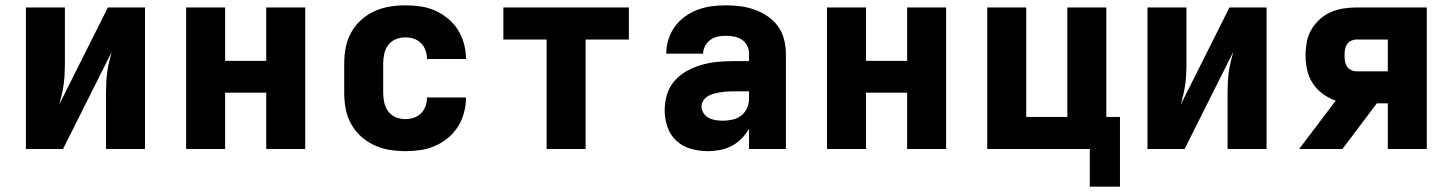

<svg xmlns="http://www.w3.org/2000/svg" viewBox="-20 -558 5440 719"><path d="M77 0V-530H223V-318Q223 -299 222 -280Q221 -261 218.5 -242Q216 -223 211.5 -204.5Q207 -186 202 -167L384 -530H523V0H377V-212Q377 -231 378 -250Q379 -269 381.5 -288Q384 -307 388.5 -325.5Q393 -344 398 -363L216 0Z M677 0V-530H823V-330H977V-530H1123V0H977V-211H823V0Z M1498 8Q1468 8 1438 3Q1408 -2 1381 -14.5Q1354 -27 1331.5 -47.5Q1309 -68 1294.5 -94.5Q1280 -121 1274.5 -150.5Q1269 -180 1269 -210V-320Q1269 -350 1274.5 -379.5Q1280 -409 1294.5 -435.5Q1309 -462 1331.5 -482.5Q1354 -503 1381 -515.5Q1408 -528 1438 -533Q1468 -538 1498 -538Q1526 -538 1554.5 -534Q1583 -530 1609 -518.5Q1635 -507 1657.5 -488.5Q1680 -470 1695 -446Q1710 -422 1717.5 -394Q1725 -366 1725 -338Q1725 -338 1725 -338Q1725 -338 1725 -337H1579Q1579 -337 1579 -337.5Q1579 -338 1579 -338Q1579 -354 1573.5 -369.5Q1568 -385 1556.5 -396.5Q1545 -408 1529.5 -413Q1514 -418 1498 -418Q1479 -418 1462 -411Q1445 -404 1434 -389.5Q1423 -375 1419 -356.5Q1415 -338 1415 -320V-210Q1415 -192 1419 -173.5Q1423 -155 1434 -140.5Q1445 -126 1462 -119Q1479 -112 1498 -112Q1514 -112 1529.5 -117Q1545 -122 1556.5 -133.5Q1568 -145 1573.5 -160.5Q1579 -176 1579 -192Q1579 -192 1579 -192.5Q1579 -193 1579 -193H1725Q1725 -192 1725 -192Q1725 -192 1725 -192Q1725 -164 1717.5 -136Q1710 -108 1695 -84Q1680 -60 1657.5 -41.5Q1635 -23 1609 -11.5Q1583 0 1554.5 4Q1526 8 1498 8Z M2027 0V-410H1865V-530H2335V-410H2173V0Z M2631 8Q2599 8 2568 -0.5Q2537 -9 2513.5 -30.5Q2490 -52 2479.5 -82.5Q2469 -113 2469 -145Q2469 -174 2477.5 -203Q2486 -232 2505.5 -254.5Q2525 -277 2551 -291.5Q2577 -306 2605.5 -314.5Q2634 -323 2663.5 -326Q2693 -329 2722 -329H2785V-357Q2785 -373 2778 -387Q2771 -401 2758 -409.5Q2745 -418 2729.5 -421Q2714 -424 2698 -424Q2683 -424 2668 -421Q2653 -418 2640.5 -409Q2628 -400 2620.5 -386Q2613 -372 2613 -357H2475Q2475 -384 2483 -410Q2491 -436 2507 -458Q2523 -480 2545 -496Q2567 -512 2592.5 -521.5Q2618 -531 2644.5 -534.5Q2671 -538 2698 -538Q2726 -538 2753 -534.5Q2780 -531 2805.5 -522Q2831 -513 2854 -497.5Q2877 -482 2893 -460Q2909 -438 2916 -411Q2923 -384 2923 -357V0H2785V-76Q2773 -55 2756.5 -38.5Q2740 -22 2720 -11.5Q2700 -1 2677 3.5Q2654 8 2631 8ZM2687 -106Q2705 -106 2723 -110Q2741 -114 2755.5 -125Q2770 -136 2777.5 -153.5Q2785 -171 2785 -189V-216H2722Q2710 -216 2698.5 -215Q2687 -214 2675.5 -212Q2664 -210 2652.5 -207Q2641 -204 2631 -198Q2621 -192 2614 -181.5Q2607 -171 2607 -159Q2607 -146 2615 -134Q2623 -122 2635 -116Q2647 -110 2660.5 -108Q2674 -106 2687 -106Z M3077 0V-530H3223V-330H3377V-530H3523V0H3377V-211H3223V0Z M4061 141V0H3677V-530H3823V-120H3977V-530H4123V-120H4174V141Z M4277 0V-530H4423V-318Q4423 -299 4422 -280Q4421 -261 4418.5 -242Q4416 -223 4411.5 -204.5Q4407 -186 4402 -167L4584 -530H4723V0H4577V-212Q4577 -231 4578 -250Q4579 -269 4581.5 -288Q4584 -307 4588.5 -325.5Q4593 -344 4598 -363L4416 0Z M4845 0 4982 -181Q4956 -190 4933.5 -206.5Q4911 -223 4896 -246Q4881 -269 4875 -296Q4869 -323 4869 -350Q4869 -375 4873.5 -400Q4878 -425 4890.5 -446.5Q4903 -468 4921.5 -485Q4940 -502 4962.5 -512Q4985 -522 5009.5 -526Q5034 -530 5059 -530H5323V0H5177V-171H5136L5007 0ZM5059 -291H5177V-410H5059Q5049 -410 5039 -405Q5029 -400 5023.5 -391Q5018 -382 5016.5 -371.5Q5015 -361 5015 -350Q5015 -340 5016.5 -329.5Q5018 -319 5023.5 -310Q5029 -301 5039 -296Q5049 -291 5059 -291Z"/></svg>

Font: Iosevka Curly Heavy Extended
Style: Regular
Weight: 900
Width: 7
Monospace: yes
Designer: Belleve Invis
Foundry: Belleve Invis
Version: Version 11.1.0; ttfautohint (v1.8.3)